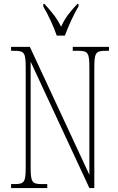

<svg xmlns="http://www.w3.org/2000/svg" viewBox="-20 -951 599 971"><path d="M267 -771H308C325 -816 353 -880 377 -918V-931H371C334 -891 311 -864 289 -816C265 -864 241 -891 205 -931H199V-918C222 -880 252 -816 267 -771ZM36 0H219V-20H191C141 -20 135 -31 135 -108V-639L432 0H457V-606C457 -683 463 -694 513 -694H531V-714H348V-694H376C426 -694 432 -683 432 -606V-67L131 -714H36V-694H54C104 -694 110 -683 110 -606V-108C110 -31 104 -20 54 -20H36Z"/></svg>

Font: Noto Serif Bengali ExtraCondensed Thin
Style: Regular
Weight: 100
Width: 2
Designer: Juan Bruce, Universal Thirst, Indian Type Foundry and the Monotype Design Team.
Foundry: Monotype Imaging Inc.
Version: Version 2.003